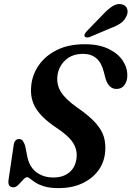

<svg xmlns="http://www.w3.org/2000/svg" viewBox="-20 -935 662 966"><path d="M275.5 11.5Q232.5 11.5 204.5 3.2Q176.5 -5 159.5 -16Q142.5 -27 132.5 -35.2Q122.5 -43.5 116 -43.5Q108 -43.5 96.5 -30.8Q85 -18 72.5 -5.2Q60 7.5 48 7.5Q19 7.5 22.5 -26.5L48 -199.5Q51.5 -235.5 76 -235.5Q87.5 -235.5 94.2 -227Q101 -218.5 106.5 -201.5L116.5 -152Q125.5 -98.5 161 -70.2Q196.5 -42 248.5 -42Q297.5 -42 328.2 -67.2Q359 -92.5 364.5 -136Q371 -178 348.8 -214.5Q326.5 -251 263.5 -292.5Q192 -340 161.2 -388.8Q130.5 -437.5 137 -502.5Q142 -558.5 174.8 -606.2Q207.5 -654 265.8 -683.2Q324 -712.5 406.5 -712.5Q477.5 -712.5 525.8 -689.2Q574 -666 598 -629.2Q622 -592.5 620.5 -552Q619.5 -524 605.2 -505.8Q591 -487.5 566 -487.5Q527.5 -487.5 511.5 -538L502 -574.5Q479.5 -664 398.5 -664Q342.5 -664 308.5 -632Q274.5 -600 269 -554Q263.5 -509.5 286.8 -472.2Q310 -435 370.5 -392.5Q428.5 -352.5 460.2 -317.2Q492 -282 502.5 -246.5Q513 -211 509 -169.5Q504 -116 473.2 -75.2Q442.5 -34.5 391.5 -11.5Q340.5 11.5 275.5 11.5ZM498 -862Q523.5 -889.5 546.5 -904Q569.5 -918.5 592.5 -913.5Q614 -908.5 619.8 -890.2Q625.5 -872 616 -853.5Q606 -831 586 -817.5Q566 -804 536 -793L431 -748.5Q423.5 -746 416.2 -746.5Q409 -747 406 -752Q403 -758 406.8 -764.5Q410.5 -771 416.5 -778Z"/></svg>

Font: Fraunces 72pt Soft SemiBold
Style: Italic
Weight: 600
Italic angle: -16°
Version: Version 1.000;[b76b70a41]